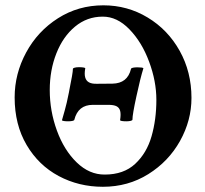

<svg xmlns="http://www.w3.org/2000/svg" viewBox="-20 -696 777 729"><path d="M35.6 -326.2Q35.6 -416 79.3 -496.8Q123 -577.6 200.2 -626.7Q277.3 -675.8 372.6 -675.8Q463.9 -675.8 540.5 -629.6Q617.2 -583.5 662.1 -503.2Q707 -422.9 707 -324.2Q707 -238.8 663.6 -160.9Q620.1 -83 543.2 -34.9Q466.3 13.2 370.6 13.2Q279.3 13.2 202.9 -27.6Q126.5 -68.4 81.1 -145.5Q35.6 -222.7 35.6 -326.2ZM573.7 -316.9Q573.7 -387.7 546.1 -461.9Q518.6 -536.1 471.4 -584.7Q424.3 -633.3 369.6 -632.8Q310.5 -632.8 264.9 -595Q219.2 -557.1 194.1 -493.4Q168.9 -429.7 168.9 -354Q168.9 -274.9 196 -200.4Q223.1 -126 271.2 -79.3Q319.3 -32.7 377.9 -33.2Q449.7 -33.2 493.4 -74Q537.1 -114.7 555.4 -178.5Q573.7 -242.2 573.7 -316.9ZM215.3 -239.7Q227.1 -279.8 233.4 -306.2Q237.8 -325.7 241.7 -345.2L244.1 -358.4Q249.5 -385.3 253.2 -405.8Q256.8 -426.3 256.8 -434.6Q257.3 -437.5 263.9 -439.2Q270.5 -440.9 280.3 -440.9Q290 -440.9 297.1 -439.7Q304.2 -438.5 303.7 -436.5Q299.8 -415 303.5 -402.1Q307.1 -389.2 317.9 -383.3Q328.6 -377.4 347.7 -377.9L407.2 -378.4Q435.5 -378.9 453.1 -392.8Q470.7 -406.7 477.5 -434.6Q478 -437.5 485.1 -439Q492.2 -440.4 502 -440.4Q511.2 -440.4 517.8 -439.5Q524.4 -438.5 524.4 -436.5Q512.7 -398.9 498 -330.6Q490.2 -294.9 486.6 -273.4Q482.9 -252 482.9 -241.7Q482.9 -238.8 476.1 -237.1Q469.2 -235.4 459.5 -235.4Q449.2 -235.4 442.4 -236.6Q435.5 -237.8 436 -240.2Q439.5 -262.2 436.3 -274.7Q433.1 -287.1 422.6 -292.5Q412.1 -297.9 392.1 -297.9H332.5Q276.4 -297.9 262.2 -241.2Q261.7 -238.3 254.6 -236.8Q247.6 -235.4 238.3 -235.4Q228.5 -235.4 221.9 -236.6Q215.3 -237.8 215.3 -239.7Z"/></svg>

Font: Junicode Two Beta VF
Style: Regular
Weight: 400
Designer: Peter S. Baker
Foundry: Briery Creek Software
Version: Version 1.031 beta; ttfautohint (v1.8.1.43-b0c9)